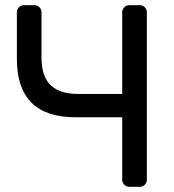

<svg xmlns="http://www.w3.org/2000/svg" viewBox="-20 -720 672 740"><path d="M280 -358H451V-673Q451 -684 459 -692Q467 -700 478 -700H519Q530 -700 538 -692Q546 -684 546 -673V-27Q546 -16 538 -8Q530 0 519 0H478Q467 0 459 -8Q451 -16 451 -27V-268H271Q45 -268 45 -493V-673Q45 -684 53 -692Q61 -700 72 -700H113Q124 -700 132 -692Q140 -684 140 -673V-498Q140 -425 175.5 -391.5Q211 -358 280 -358Z"/></svg>

Font: Contemporary
Style: Regular
Weight: 400
Designer: Victor Tran
Foundry: Victor Tran
Version: Version 1.100